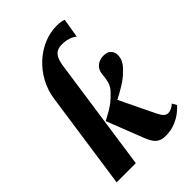

<svg xmlns="http://www.w3.org/2000/svg" viewBox="-246 -933 1044 1044"><g transform="rotate(-45 276.5 -411.0)"><path d="M23.5 0 104.5 -561.5Q113 -620 140 -669.5Q167 -719 207.2 -755.8Q247.5 -792.5 295.8 -812.8Q344 -833 395 -833Q412 -833 426 -830.8Q440 -828.5 449 -824.5L430.5 -713.5Q413.5 -727.5 391.5 -734.2Q369.5 -741 343 -741Q320.5 -741 305.2 -733Q290 -725 280.2 -706.2Q270.5 -687.5 265.5 -655L171 0ZM390.5 10.5Q355 10.5 334.5 -7.8Q314 -26 297.5 -71.5L217 -277.5Q241.5 -290.5 262.8 -302.5Q284 -314.5 304.2 -330Q324.5 -345.5 345 -368Q367.5 -389.5 375 -417.2Q382.5 -445 383.5 -468Q385 -492 396.2 -507.5Q407.5 -523 424.2 -530.5Q441 -538 458.5 -538Q490.5 -538 504.2 -522.2Q518 -506.5 518 -486Q518 -459 504.5 -437.5Q491 -416 471.5 -399.5Q461.5 -388.5 447 -377.2Q432.5 -366 415.2 -355Q398 -344 379.8 -333.8Q361.5 -323.5 343.5 -314.5L440 -114.5Q452.5 -88.5 463.5 -78Q474.5 -67.5 489 -67.5Q499 -67.5 512.2 -73Q525.5 -78.5 538.5 -91L553 -65Q542 -51.5 519.5 -33.8Q497 -16 464.5 -2.8Q432 10.5 390.5 10.5Z"/></g></svg>

Font: Merriweather 96pt ExtraBold
Style: Italic
Weight: 800
Italic angle: -7.8°
Version: Version 2.101